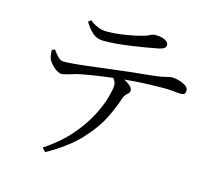

<svg xmlns="http://www.w3.org/2000/svg" viewBox="-110 -879 1220 1074"><g transform="rotate(15 500.0 -342.5)"><path d="M279 -713 294 -726Q342 -687 391 -687Q437 -687 485 -694Q533 -701 571 -710Q614 -720 631 -729.5Q648 -739 664 -739Q696 -739 718 -728.5Q740 -718 740 -700Q740 -678 697 -670Q636 -658 547 -645Q458 -632 391 -632Q353 -632 328 -653Q303 -674 279 -713ZM124 -508 141 -515Q155 -494 171 -478Q187 -462 206 -462Q257 -462 411.5 -482Q566 -502 712 -516Q763 -522 782.5 -528Q802 -534 813 -534Q844 -534 877.5 -519.5Q911 -505 911 -483Q911 -471 905.5 -464.5Q900 -458 883 -458Q871 -458 844 -461Q817 -464 780 -464Q746 -464 687.5 -462Q629 -460 559 -453Q580 -442 594.5 -429Q609 -416 609 -404Q609 -389 596.5 -380Q584 -371 575 -350Q559 -297 525 -228Q491 -159 423 -86Q355 -13 236 54L216 33Q306 -27 364 -94.5Q422 -162 454.5 -225.5Q487 -289 500 -337.5Q513 -386 513 -406Q513 -427 496 -446Q353 -428 290 -413Q244 -397 210 -392Q191 -393 166 -414.5Q141 -436 131 -459Q125 -477 124 -508Z"/></g></svg>

Font: Han-Nom Khai
Style: Regular
Weight: 400
Version: Version 1.200;June 22, 2023;FontCreator 14.0.0.2814 64-bit